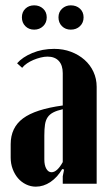

<svg xmlns="http://www.w3.org/2000/svg" viewBox="-20 -689 407 719"><path d="M20 -149Q20 -211 66 -245.5Q112 -280 215 -294V-415Q215 -445 200 -461Q185 -477 158 -477Q146 -477 132 -473.5Q118 -470 105 -464.5Q92 -459 81 -451.5Q70 -444 63 -435L44 -452Q64 -475 101 -490.5Q138 -506 183 -506Q217 -506 246 -495Q275 -484 296.5 -465Q318 -446 330 -420Q342 -394 342 -364V-1H215V-29L220 -54L213 -56Q195 -25 169 -7.5Q143 10 114 10Q95 10 77.5 1.5Q60 -7 47.5 -21.5Q35 -36 27.5 -56Q20 -76 20 -99ZM173 -44Q194 -44 215 -82V-280Q193 -275 179.5 -268Q166 -261 158.5 -250Q151 -239 148.5 -222.5Q146 -206 146 -181V-92Q146 -70 153.5 -57Q161 -44 173 -44ZM62 -624Q62 -644 75 -656.5Q88 -669 108 -669Q128 -669 141.5 -656.5Q155 -644 155 -624Q155 -604 141.5 -591Q128 -578 108 -578Q88 -578 75 -591Q62 -604 62 -624ZM199 -624Q199 -644 212.5 -656.5Q226 -669 245 -669Q266 -669 279.5 -656.5Q293 -644 293 -624Q293 -604 279.5 -591Q266 -578 245 -578Q225 -578 212 -591Q199 -604 199 -624Z"/></svg>

Font: Moniqa Black Heading
Style: Regular
Weight: 900
Designer: Rajesh Rajput
Foundry: Rajesh Rajput
Version: Version 1.000